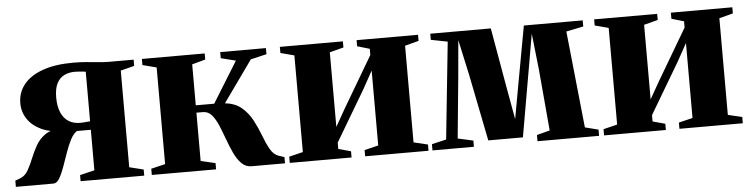

<svg xmlns="http://www.w3.org/2000/svg" viewBox="-38 -683 3304 845"><g transform="rotate(-5 1613.5 -261.0)"><path d="M3 0V-27.5L27 -36.5Q47.5 -45 60.2 -67.2Q73 -89.5 84.5 -118.2Q96 -147 111.2 -174Q126.5 -201 152.2 -219.2Q178 -237.5 219.5 -238.5L228 -226Q174.5 -227 135.5 -245.2Q96.5 -263.5 75.5 -294.8Q54.5 -326 54.5 -364.5Q54.5 -412 83 -447.5Q111.5 -483 166.8 -502.8Q222 -522.5 302.5 -522.5Q332.5 -522.5 360 -520Q387.5 -517.5 413 -515Q438.5 -512.5 461.5 -512.5H568V-485L507.5 -469.5V-42.5L570 -27V0H289V-27L353.5 -42.5V-221.5H292.5Q276.5 -212 263.5 -187Q250.5 -162 239.5 -130.2Q228.5 -98.5 218 -69Q207.5 -39.5 195.8 -19.8Q184 0 169.5 0ZM308.5 -256Q315.5 -256 323.8 -256.5Q332 -257 340.2 -257.8Q348.5 -258.5 353.5 -259V-478Q348.5 -479 340 -479.8Q331.5 -480.5 322.5 -481.2Q313.5 -482 305 -482Q280 -482 259.2 -472.2Q238.5 -462.5 226.2 -439.2Q214 -416 214 -376Q214 -336.5 225.8 -309.5Q237.5 -282.5 259 -269.2Q280.5 -256 308.5 -256Z M603.5 0V-27.5L666 -42.5V-469.5L604.5 -485.5V-512.5H882V-485.5L823 -469.5V-288.5H904.5L1016 -469L950.5 -485.5V-512.5H1152.5V-485.5L1082 -469L951.5 -286Q996.5 -281.5 1025 -257.2Q1053.5 -233 1071.2 -199.2Q1089 -165.5 1102 -130.8Q1115 -96 1129.5 -70Q1144 -44 1166 -36L1192 -27.5V0H1044Q1018.5 0 1000.2 -18.5Q982 -37 968.2 -66.2Q954.5 -95.5 942.8 -128Q931 -160.5 918.8 -189.8Q906.5 -219 890.8 -237.5Q875 -256 852 -256H823V-42.5L887.5 -27.5V0Z M1213 0V-27.5L1274.5 -42.5V-469.5L1214 -485.5V-512.5H1492.5V-485.5L1431 -469.5V-140L1475 -217.5L1607.5 -442V-469.5L1553 -485.5V-512.5H1824.5V-485.5L1763.5 -469.5V-42.5L1826 -27.5V0H1546V-27.5L1607.5 -42.5V-373.5L1563.5 -294L1431 -70.5V-42.5L1486 -27.5V0Z M1843.5 0V-27.5L1907.5 -42.5L1952 -471L1878.5 -485.5V-512.5H2146L2192.5 -247L2218 -105.5L2243.5 -247L2292 -512.5H2552V-485.5L2476 -470L2520.5 -42.5L2579.5 -27.5V0H2307.5V-27.5L2365 -42.5L2341 -314.5L2323.5 -473.5L2296 -315L2245 -22.5H2092L2033.5 -315.5L1999 -473.5L1985 -315.5L1958.5 -42.5L2026.5 -27.5V0Z M2601.5 0V-27.5L2663 -42.5V-469.5L2602.5 -485.5V-512.5H2881V-485.5L2819.5 -469.5V-140L2863.5 -217.5L2996 -442V-469.5L2941.5 -485.5V-512.5H3213V-485.5L3152 -469.5V-42.5L3214.5 -27.5V0H2934.5V-27.5L2996 -42.5V-373.5L2952 -294L2819.5 -70.5V-42.5L2874.5 -27.5V0Z"/></g></svg>

Font: Merriweather 120pt ExtraBold
Style: Regular
Weight: 800
Version: Version 2.100